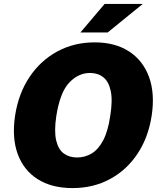

<svg xmlns="http://www.w3.org/2000/svg" viewBox="-20 -949 822 979"><path d="M350 10Q243 10 171.5 -35.8Q100 -81.5 70 -164.5Q40 -247.5 57 -360Q74.5 -473 130.8 -556.8Q187 -640.5 272.5 -686.8Q358 -733 462.5 -733Q567 -733 638 -686.8Q709 -640.5 739.8 -556.8Q770.5 -473 753.5 -360Q736.5 -248 681 -164.8Q625.5 -81.5 540.5 -35.8Q455.5 10 350 10ZM373 -146Q413 -146 447 -166.2Q481 -186.5 505.8 -232.8Q530.5 -279 542 -357Q555 -437.5 544.5 -485.8Q534 -534 506.2 -555.5Q478.5 -577 439 -577Q379.5 -577 332.8 -527.5Q286 -478 267 -357Q255.5 -279 266.5 -232.8Q277.5 -186.5 305.5 -166.2Q333.5 -146 373 -146ZM513.5 -929H708L529 -783.5H390Z"/></svg>

Font: Public Sans Black
Style: Italic
Weight: 900
Italic angle: -8°
Designer: The Public Sans project authors (U.S. Web Design System). Libre Franklin designed by Pablo Impallari and Rodrigo Fuenzal
Version: Version 1.007; ttfautohint (v1.8.1) -l 8 -r 50 -G 200 -x 14 